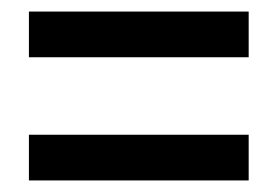

<svg xmlns="http://www.w3.org/2000/svg" viewBox="-20 -518 481 332"><path d="M30 -419V-498H410V-419ZM30 -206V-285H410V-206Z"/></svg>

Font: Noto Sans Tamil ExtraCondensed Medium
Style: Regular
Weight: 500
Width: 2
Designer: Jelle Bosma - Monotype Design Team
Foundry: Monotype Imaging Inc.
Version: Version 2.004; ttfautohint (v1.8.4.7-5d5b)